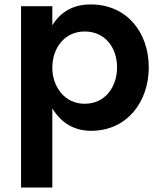

<svg xmlns="http://www.w3.org/2000/svg" viewBox="-20 -582 727 866"><path d="M362 -114C271 -114 216 -191 216 -277C216 -364 270 -440 362 -440C455 -440 508 -366 508 -278C508 -191 455 -114 362 -114ZM216 -93C257 -26 316 8 391 8C554 8 651 -124 651 -278C651 -435 553 -562 389 -562C313 -562 255 -531 216 -468V-554H75V264H216Z"/></svg>

Font: Matrixport Bold
Style: Regular
Weight: 600
Designer: Ninad Kale (Devanagari), Jonny Pinhorn (Latin)
Foundry: Indian Type Foundry
Version: Version 2.000;PS 1.0;hotconv 1.0.79;makeotf.lib2.5.61930; tt